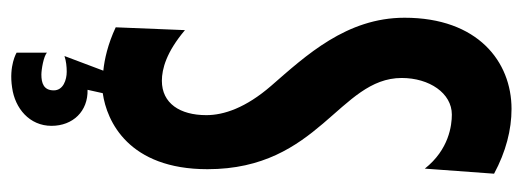

<svg xmlns="http://www.w3.org/2000/svg" viewBox="-314 -440 928 341"><g transform="rotate(90 150.5 -269.0)"><path d="M203 104C203 66 177 39 139 40L145 13C195 6 280 -33 280 -173C280 -371 118 -407 118 -518C118 -567 145 -607 183 -607C202 -607 245 -602 279 -559L288 -682C249 -703 210 -713 173 -713C89 -713 11 -653 11 -523C11 -420 78 -348 132 -286C171 -241 184 -202 184 -171C184 -124 163 -92 123 -92C102 -92 72 -100 33 -133L28 -10C58 4 85 10 105 12L79 81C88 78 98 77 107 77C121 77 140 83 140 100C140 118 127 122 112 122C103 122 79 118 73 112V166C73 166 96 180 135 174C172 169 203 143 203 104Z"/></g></svg>

Font: Mouse Memoirs
Style: Regular
Weight: 400
Designer: Astigmatic (AOETI)
Foundry: Astigmatic (AOETI)
Version: Version 1.000